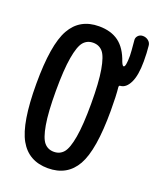

<svg xmlns="http://www.w3.org/2000/svg" viewBox="-144 -858 788 954"><g transform="rotate(20 250.0 -380.5)"><path d="M276.4 -630.4Q256.8 -653.3 225.1 -653.3Q193.4 -653.3 173.8 -630.4Q154.3 -607.4 143.1 -542.5Q131.8 -477.5 131.8 -364.7Q131.8 -252 143.1 -187.5Q154.3 -123 173.8 -100.1Q193.4 -77.1 225.1 -77.1Q256.8 -77.1 276.4 -100.1Q295.9 -123 307.1 -187.5Q318.4 -252 318.4 -364.7Q318.4 -477.5 307.1 -542.5Q295.9 -607.4 276.4 -630.4ZM224.6 -740.2Q288.1 -740.2 329.1 -710Q370.1 -679.7 392.6 -613.3Q397.5 -601.6 400.4 -598.6Q403.3 -594.7 406.2 -594.7Q418 -594.7 418 -655.3Q418 -671.9 412.1 -734.4Q410.2 -748 419.9 -758.8Q429.7 -769.5 445.3 -769.5Q461.9 -769.5 474.6 -759.3Q487.3 -749 488.3 -733.4Q492.2 -698.2 492.2 -652.3Q492.2 -578.1 473.1 -539.1Q454.1 -500 423.8 -498Q417 -498 417 -489.3Q421.9 -444.3 421.9 -365.2Q421.9 -158.2 374.5 -74.2Q327.1 9.8 225.1 9.8Q123 9.8 75.7 -74.2Q28.3 -158.2 28.3 -365.2Q28.3 -572.3 75.7 -656.2Q123 -740.2 224.6 -740.2Z"/></g></svg>

Font: Rounded Mgen+ 1mn medium
Style: Regular
Weight: 500
Designer: [Source Han Sans]
Ryoko NISHIZUKA  (kana & ideographs); Paul D. Hunt (Latin, Greek & Cyrillic); Wenlong ZHANG  (bopomofo
Version: Version 1.059.20150602